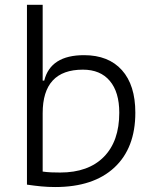

<svg xmlns="http://www.w3.org/2000/svg" viewBox="-20 -752 626 782"><path d="M89.8 0V-732.4H153.8V-423.8H160.2Q186 -527.3 322.3 -527.3Q421.9 -527.3 476.6 -466.3Q531.2 -405.3 531.2 -293Q531.2 -148.9 445.8 -69.6Q360.4 9.8 204.6 9.8Q175.3 9.8 147.5 7.1Q119.6 4.4 89.8 0ZM153.8 -291V-53.2Q170.9 -50.8 189 -50Q207 -49.3 225.1 -49.3Q339.8 -49.3 402.8 -113Q465.8 -176.8 465.8 -293Q465.8 -377 427.2 -422.6Q388.7 -468.3 317.4 -468.3Q153.8 -468.3 153.8 -291Z"/></svg>

Font: Caskaydia Cove Light
Style: Regular
Weight: 300
Monospace: yes
Designer: Aaron Bell
Foundry: Saja Typeworks
Version: Version 4.300; ttfautohint (v1.8.3)